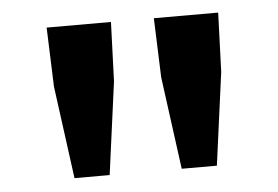

<svg xmlns="http://www.w3.org/2000/svg" viewBox="-36 -825 646 446"><g transform="rotate(-5 287.0 -602.0)"><path d="M121 -425H203L232 -641L237 -779H87L92 -641ZM371 -425H453L482 -641L487 -779H337L342 -641Z"/></g></svg>

Font: Noto Sans JP
Style: Bold
Weight: 700
Designer: Ryoko NISHIZUKA 西塚涼子 (kana, bopomofo & ideographs); Paul D. Hunt (Latin, Greek & Cyrillic); Sandoll Communications 산돌커뮤니
Foundry: Adobe
Version: Version 2.004;hotconv 1.0.118;makeotfexe 2.5.65603